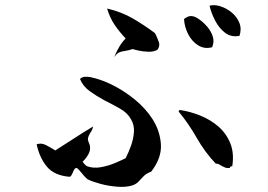

<svg xmlns="http://www.w3.org/2000/svg" viewBox="-20 -761 1040 744"><path d="M570 -301Q600 -255 603.5 -202Q607 -149 566 -96Q547 -89 536.5 -78Q526 -67 516.5 -57Q507 -47 491 -42Q468 -35 434.5 -37.5Q401 -40 369.5 -48.5Q338 -57 320 -66Q314 -70 305 -80.5Q296 -91 288 -100.5Q280 -110 276 -110Q271 -110 267.5 -104Q264 -98 262 -92Q259 -85 256 -80.5Q253 -76 249 -76Q190 -81 161.5 -115.5Q133 -150 122 -202Q140 -208 157.5 -199Q175 -190 188 -182Q192 -179 194 -178Q220 -194 262 -221.5Q304 -249 341 -271Q339 -263 336 -256.5Q333 -250 329 -245Q324 -236 321.5 -228Q319 -220 324 -209Q333 -190 326.5 -172Q320 -154 300 -134Q303 -130 308 -124.5Q313 -119 317 -117Q341 -108 370 -113Q399 -118 425 -129Q451 -140 467 -148Q478 -170 487.5 -196Q497 -222 499 -249Q501 -276 488 -298Q475 -323 446 -339.5Q417 -356 385 -372Q355 -388 328 -407.5Q301 -427 290 -455Q298 -463 309.5 -463.5Q321 -464 331 -462Q374 -453 419 -430Q464 -407 504 -374Q544 -341 570 -301ZM880 -117Q872 -117 870 -110Q859 -109 852 -112Q845 -115 839 -118Q835 -121 829.5 -124Q824 -127 816 -127Q774 -171 742.5 -226.5Q711 -282 672 -329L676 -335Q717 -329 756.5 -313Q796 -297 826.5 -270.5Q857 -244 872.5 -205.5Q888 -167 880 -117ZM590 -568Q576 -560 555.5 -560.5Q535 -561 517 -565Q499 -569 494 -571Q476 -565 463.5 -563.5Q451 -562 442 -558Q433 -554 423 -540Q423 -540 428 -552Q433 -564 443 -581Q453 -598 467 -612Q444 -636 425 -663.5Q406 -691 395 -728Q451 -715 495.5 -689Q540 -663 580 -633Q581 -631 584 -626Q590 -613 595.5 -598Q601 -583 590 -568ZM802 -578Q773 -570 748.5 -585Q724 -600 709.5 -628Q695 -656 693 -687Q700 -693 708.5 -696.5Q717 -700 727 -698Q736 -697 752 -686Q768 -675 783 -657.5Q798 -640 804.5 -619.5Q811 -599 802 -578ZM908 -622Q875 -616 851.5 -634.5Q828 -653 813 -682.5Q798 -712 792 -739Q811 -744 834.5 -736.5Q858 -729 878 -712.5Q898 -696 907.5 -672.5Q917 -649 908 -622Z"/></svg>

Font: Yuji Syuku
Style: Regular
Weight: 400
Designer: Kataoka Yuji
Foundry: Kinuta Font Factory
Version: Version 3.002